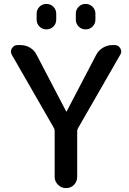

<svg xmlns="http://www.w3.org/2000/svg" viewBox="-20 -960 657 980"><path d="M367 -890Q367 -911 381.5 -925.5Q396 -940 417 -940Q438 -940 452.5 -925.5Q467 -911 467 -890V-860Q467 -839 452.5 -824.5Q438 -810 417 -810Q396 -810 381.5 -824.5Q367 -839 367 -860ZM167 -890Q167 -911 181.5 -925.5Q196 -940 217 -940Q238 -940 252.5 -925.5Q267 -911 267 -890V-860Q267 -839 252.5 -824.5Q238 -810 217 -810Q196 -810 181.5 -824.5Q167 -839 167 -860ZM255 -307 40 -681Q31 -697 41 -713.5Q51 -730 69 -730H84Q111 -730 133.5 -716.5Q156 -703 167 -680L318 -391Q318 -390 319 -390Q320 -390 320 -391L471 -680Q483 -703 505.5 -716.5Q528 -730 554 -730H565Q584 -730 594 -713.5Q604 -697 594 -681L379 -307Q374 -299 374 -291V-57Q374 -34 358 -17Q342 0 318 0H316Q293 0 276 -17Q259 -34 259 -57V-291Q259 -300 255 -307Z"/></svg>

Font: Rounded Mplus 1c Medium
Style: Regular
Weight: 500
Version: Version 1.059.20150529